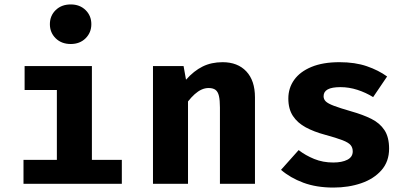

<svg xmlns="http://www.w3.org/2000/svg" viewBox="-20 -829 1840 866"><path d="M394.5 -531V-108H529.5V0H86V-108H236.5V-423H91V-531ZM299 -809Q340 -809 366 -783.5Q392 -758 392 -720Q392 -682 366 -656.2Q340 -630.5 299 -630.5Q257.5 -630.5 231.2 -656.2Q205 -682 205 -720Q205 -758 231.2 -783.5Q257.5 -809 299 -809Z M670 0V-531H808L819 -469.5Q854.5 -509.5 894 -529Q933.5 -548.5 984 -548.5Q1052 -548.5 1091 -507Q1130 -465.5 1130 -390V0H972V-344.5Q972 -377 967.5 -396.2Q963 -415.5 951.8 -423.8Q940.5 -432 921 -432Q904.5 -432 888.8 -424.8Q873 -417.5 858 -404Q843 -390.5 828 -371.5V0Z M1483 -96Q1522.5 -96 1546.8 -108.5Q1571 -121 1571 -146Q1571 -163 1561.5 -174.5Q1552 -186 1525 -196.5Q1498 -207 1445 -221.5Q1396.5 -234.5 1359.2 -254.5Q1322 -274.5 1301.2 -306Q1280.5 -337.5 1280.5 -384.5Q1280.5 -432 1307 -469Q1333.5 -506 1385 -527.2Q1436.5 -548.5 1511 -548.5Q1582 -548.5 1634.8 -530.2Q1687.5 -512 1726 -484L1663 -391Q1630 -411.5 1592 -423.8Q1554 -436 1515.5 -436Q1477 -436 1458.2 -425.8Q1439.5 -415.5 1439.5 -395Q1439.5 -381.5 1449.2 -371.8Q1459 -362 1486 -351.8Q1513 -341.5 1565 -326.5Q1616.5 -312 1654.8 -293Q1693 -274 1714 -242.2Q1735 -210.5 1735 -158.5Q1735 -100.5 1700.5 -61.2Q1666 -22 1609 -2.5Q1552 17 1484 17Q1407 17 1348 -5Q1289 -27 1247.5 -63L1327 -152Q1358 -128 1397.2 -112Q1436.5 -96 1483 -96Z"/></svg>

Font: Fira Code Light
Style: Bold
Weight: 700
Monospace: yes
Version: Version 5.002